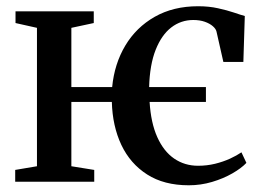

<svg xmlns="http://www.w3.org/2000/svg" viewBox="-20 -568 818 600"><path d="M570 11Q492.5 11 439.8 -22.8Q387 -56.5 359.2 -115.2Q331.5 -174 329.5 -249.5H203V-48.5L274.5 -37V0H27.5V-37L95.5 -48.5V-481L28.5 -496V-532.5H273V-496L203 -481V-296H330.5Q337.5 -368.5 371.5 -425.5Q405.5 -482.5 463.5 -515.5Q521.5 -548.5 599 -548.5Q633 -548.5 661.2 -542.2Q689.5 -536 710.8 -528.8Q732 -521.5 745 -518L740.5 -374.5H678L656.5 -469.5Q654.5 -478 645 -486.2Q635.5 -494.5 620 -500Q604.5 -505.5 584 -505.5Q545.5 -505.5 515.2 -482.2Q485 -459 466.5 -412.5Q448 -366 446 -296H623.5V-249.5H447.5Q451.5 -184 471.5 -139.5Q491.5 -95 524.2 -72.5Q557 -50 599 -50Q626.5 -50 652 -56.2Q677.5 -62.5 698.8 -72.2Q720 -82 734.5 -92L750 -59Q734.5 -42.5 706.2 -26.2Q678 -10 642.8 0.5Q607.5 11 570 11Z"/></svg>

Font: Merriweather 72pt Medium
Style: Regular
Weight: 500
Version: Version 2.100